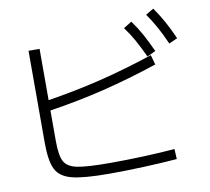

<svg xmlns="http://www.w3.org/2000/svg" viewBox="-88 -914 1113 1020"><g transform="rotate(-10 469.0 -404.5)"><path d="M111.3 -215.8V-710.9H170.9V-434.1Q322.3 -458 457.8 -491.2Q593.3 -524.4 747.1 -575.2L761.7 -522.5Q609.9 -471.7 466.1 -436.5Q322.3 -401.4 170.9 -378.4V-214.8Q170.9 -136.2 188.2 -103.3Q205.6 -70.3 257.8 -59.6Q310.1 -48.8 434.6 -48.8Q523.4 -48.8 617.4 -52.5Q711.4 -56.2 784.2 -62.5L787.1 -7.8Q710.4 -1.5 610.1 2.7Q509.8 6.8 423.8 6.8Q284.2 6.8 220.5 -9.5Q156.7 -25.9 134 -71Q111.3 -116.2 111.3 -215.8ZM631.8 -741.2 675.8 -768.6Q704.1 -730 726.8 -688.7Q749.5 -647.5 774.4 -592.8L728.5 -571.3Q703.1 -625.5 680.7 -665.8Q658.2 -706.1 631.8 -741.2ZM759.8 -791 802.7 -816.4Q831.1 -775.9 854.5 -733.4Q877.9 -690.9 900.4 -639.6L854.5 -619.1Q831.1 -672.4 808.6 -713.1Q786.1 -753.9 759.8 -791Z"/></g></svg>

Font: Pretendard JP Light
Style: Regular
Weight: 300
Designer: Base glyphs from Inter by Rasmus Andersson; Hangeul glyphs from Noto Sans CJK(Source Han Sans) by Jang Soo-young and Kan
Foundry: Kil Hyung-jin
Version: Version 1.309